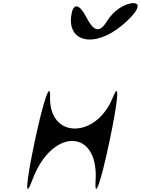

<svg xmlns="http://www.w3.org/2000/svg" viewBox="-20 -1308 897 1223"><path d="M201 -406C145 -141 137 -29 185 -159C307 -494 609 -494 589 -159C581 -29 621 -141 677 -406C733 -671 744 -799 699 -688C593 -423 293 -423 299 -688C302 -799 257 -671 201 -406ZM437 -1226C398 -1041 578 -996 758 -1147C853 -1226 885 -1288 830 -1288C776 -1288 703 -1240 665 -1178C616 -1097 579 -1103 529 -1200C488 -1279 451 -1290 437 -1226Z"/></svg>

Font: Venom Sans
Style: Obl
Weight: 400
Version: Version 1.001